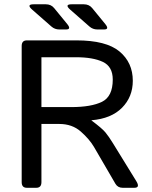

<svg xmlns="http://www.w3.org/2000/svg" viewBox="-20 -892 721 912"><path d="M132.8 -846.2Q104 -871.6 139.6 -871.6H197.8Q222.7 -871.6 237.3 -853.5L299.3 -777.8Q320.3 -752 293.5 -752H261.7Q240.2 -752 224.1 -766.1ZM313.5 -846.2Q284.7 -871.6 320.3 -871.6H378.4Q403.3 -871.6 418 -853.5L480 -777.8Q501 -752 474.1 -752H442.4Q420.9 -752 404.8 -766.1ZM107.4 0Q83 0 83 -26.9V-673.3Q83 -700.2 107.4 -700.2H343.3Q484.4 -700.2 547.6 -647.5Q610.8 -594.7 610.8 -508.3Q610.8 -432.1 559.8 -380.4Q508.8 -328.6 414.6 -320.8V-319.8Q464.4 -282.7 480.5 -263.4Q496.6 -244.1 516.6 -211.4L627 -32.2Q647 0 618.2 0H562.5Q539.6 0 528.3 -19L426.8 -193.4Q404.8 -231 363.8 -267.1Q322.8 -303.2 261.7 -303.2H176.8V-26.9Q176.8 0 152.3 0ZM176.8 -383.3H317.9Q413.1 -383.3 464.4 -408.4Q515.6 -433.6 515.6 -514.2Q515.6 -575.7 468.8 -597.9Q421.9 -620.1 341.3 -620.1H176.8Z"/></svg>

Font: Istok Web
Style: Regular
Weight: 400
Designer: Andrey V. Panov
Foundry: Andrey V. Panov
Version: Version 1.0.2g